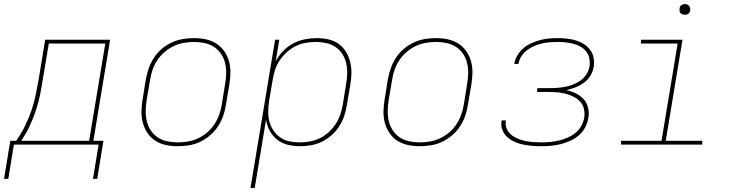

<svg xmlns="http://www.w3.org/2000/svg" viewBox="-35 -717 3655 952"><path d="M-15 170 16 -19H46Q70 -54 88.5 -91.5Q107 -129 120.5 -168Q134 -207 142 -246.5Q150 -286 157 -325L189 -520H511L428 -19H478L447 170H426L454 0H34L6 170ZM70 -19H407L487 -501H207L177 -322Q171 -283 163 -244Q155 -205 142 -166.5Q129 -128 111.5 -91Q94 -54 70 -19Z M846 8Q816 8 787.5 2Q759 -4 735.5 -19Q712 -34 696.5 -57Q681 -80 673.5 -107Q666 -134 666.5 -164Q667 -194 672 -223L688 -323Q693 -351 702.5 -378Q712 -405 728 -430Q744 -455 767 -474.5Q790 -494 817 -506.5Q844 -519 872 -523.5Q900 -528 927 -528Q957 -528 985.5 -522Q1014 -516 1037.5 -501Q1061 -486 1077 -463Q1093 -440 1100.5 -413Q1108 -386 1107.5 -356Q1107 -326 1102 -297L1085 -197Q1081 -169 1071.5 -142Q1062 -115 1045.5 -90Q1029 -65 1006 -45.5Q983 -26 956.5 -13.5Q930 -1 901.5 3.5Q873 8 846 8ZM847 -11Q872 -11 897.5 -15.5Q923 -20 947.5 -31.5Q972 -43 993 -61Q1014 -79 1028.5 -101.5Q1043 -124 1052 -149Q1061 -174 1065 -200L1081 -300Q1086 -326 1086.5 -353Q1087 -380 1081 -404.5Q1075 -429 1061 -450Q1047 -471 1026 -484.5Q1005 -498 979.5 -503.5Q954 -509 927 -509Q902 -509 876 -504.5Q850 -500 826 -488.5Q802 -477 781 -459Q760 -441 745 -418.5Q730 -396 721.5 -371Q713 -346 709 -320L692 -220Q688 -194 687.5 -167Q687 -140 693 -115.5Q699 -91 713 -70Q727 -49 747.5 -35.5Q768 -22 794 -16.5Q820 -11 847 -11Z M1207 215 1329 -520H1350L1332 -414Q1347 -441 1369 -464Q1391 -487 1418.5 -501.5Q1446 -516 1476 -522Q1506 -528 1535 -528Q1564 -528 1592 -522Q1620 -516 1642.5 -500.5Q1665 -485 1679.5 -461.5Q1694 -438 1701 -411Q1708 -384 1707.5 -355Q1707 -326 1702 -297L1685 -197Q1681 -170 1672 -143Q1663 -116 1647.5 -91.5Q1632 -67 1609.5 -47Q1587 -27 1561.5 -14.5Q1536 -2 1508 3Q1480 8 1453 8Q1422 8 1392.5 1Q1363 -6 1340.5 -23.5Q1318 -41 1303.5 -67Q1289 -93 1284 -123L1228 215ZM1451 -11Q1476 -11 1501 -15.5Q1526 -20 1550 -31.5Q1574 -43 1594.5 -61.5Q1615 -80 1629.5 -102.5Q1644 -125 1652.5 -150Q1661 -175 1665 -200L1681 -300Q1686 -326 1686.5 -352.5Q1687 -379 1681.5 -403.5Q1676 -428 1662.5 -449Q1649 -470 1628.5 -484Q1608 -498 1583 -503.5Q1558 -509 1531 -509Q1506 -509 1480.5 -504.5Q1455 -500 1431.5 -488.5Q1408 -477 1387.5 -458.5Q1367 -440 1352 -418Q1337 -396 1329 -371Q1321 -346 1317 -321L1300 -221Q1296 -195 1295 -168.5Q1294 -142 1300 -117.5Q1306 -93 1319.5 -72Q1333 -51 1353 -36.5Q1373 -22 1398.5 -16.5Q1424 -11 1451 -11Z M2046 8Q2016 8 1987.5 2Q1959 -4 1935.5 -19Q1912 -34 1896.5 -57Q1881 -80 1873.5 -107Q1866 -134 1866.5 -164Q1867 -194 1872 -223L1888 -323Q1893 -351 1902.5 -378Q1912 -405 1928 -430Q1944 -455 1967 -474.5Q1990 -494 2017 -506.5Q2044 -519 2072 -523.5Q2100 -528 2127 -528Q2157 -528 2185.5 -522Q2214 -516 2237.5 -501Q2261 -486 2277 -463Q2293 -440 2300.5 -413Q2308 -386 2307.5 -356Q2307 -326 2302 -297L2285 -197Q2281 -169 2271.5 -142Q2262 -115 2245.5 -90Q2229 -65 2206 -45.5Q2183 -26 2156.5 -13.5Q2130 -1 2101.5 3.5Q2073 8 2046 8ZM2047 -11Q2072 -11 2097.5 -15.5Q2123 -20 2147.5 -31.5Q2172 -43 2193 -61Q2214 -79 2228.5 -101.5Q2243 -124 2252 -149Q2261 -174 2265 -200L2281 -300Q2286 -326 2286.5 -353Q2287 -380 2281 -404.5Q2275 -429 2261 -450Q2247 -471 2226 -484.5Q2205 -498 2179.5 -503.5Q2154 -509 2127 -509Q2102 -509 2076 -504.5Q2050 -500 2026 -488.5Q2002 -477 1981 -459Q1960 -441 1945 -418.5Q1930 -396 1921.5 -371Q1913 -346 1909 -320L1892 -220Q1888 -194 1887.5 -167Q1887 -140 1893 -115.5Q1899 -91 1913 -70Q1927 -49 1947.5 -35.5Q1968 -22 1994 -16.5Q2020 -11 2047 -11Z M2648 8Q2625 8 2602 6Q2579 4 2557.5 -0.5Q2536 -5 2516 -14Q2496 -23 2480 -37.5Q2464 -52 2456 -73Q2448 -94 2452 -117L2453 -120H2474L2473 -118Q2470 -97 2477.5 -79Q2485 -61 2499.5 -49Q2514 -37 2532 -29.5Q2550 -22 2569.5 -18Q2589 -14 2609.5 -12.5Q2630 -11 2650 -11Q2671 -11 2692.5 -13Q2714 -15 2735.5 -20Q2757 -25 2778 -34Q2799 -43 2817.5 -57.5Q2836 -72 2847 -92Q2858 -112 2862 -134Q2865 -155 2860.5 -176Q2856 -197 2842.5 -212Q2829 -227 2810.5 -236.5Q2792 -246 2772 -251.5Q2752 -257 2730.5 -259Q2709 -261 2687 -261H2627L2630 -280H2690Q2710 -280 2730 -281.5Q2750 -283 2769.5 -287Q2789 -291 2809 -299Q2829 -307 2846 -319.5Q2863 -332 2874 -350.5Q2885 -369 2888 -388Q2891 -408 2887 -427.5Q2883 -447 2871.5 -461.5Q2860 -476 2843.5 -485.5Q2827 -495 2808 -500Q2789 -505 2769.5 -507Q2750 -509 2730 -509Q2711 -509 2691 -507.5Q2671 -506 2652 -501.5Q2633 -497 2614 -489Q2595 -481 2578.5 -468.5Q2562 -456 2550.5 -438.5Q2539 -421 2536 -402V-400H2515V-402Q2519 -424 2531.5 -444Q2544 -464 2561.5 -479Q2579 -494 2601 -503.5Q2623 -513 2644 -518.5Q2665 -524 2687.5 -526Q2710 -528 2731 -528Q2754 -528 2776.5 -525.5Q2799 -523 2820.5 -516.5Q2842 -510 2860 -498.5Q2878 -487 2891 -470Q2904 -453 2908 -431Q2912 -409 2909 -386Q2905 -363 2892.5 -342Q2880 -321 2860 -306.5Q2840 -292 2817.5 -283.5Q2795 -275 2772 -270Q2798 -265 2820.5 -254Q2843 -243 2859 -225Q2875 -207 2881 -182Q2887 -157 2882 -131Q2878 -107 2866 -84.5Q2854 -62 2834.5 -45.5Q2815 -29 2791.5 -18.5Q2768 -8 2744 -2Q2720 4 2695.5 6Q2671 8 2648 8Z M3447 0H3045L3044 -19H3245L3325 -501H3143V-520H3349L3266 -19H3447ZM3360 -644Q3354 -644 3348.5 -646Q3343 -648 3339 -652.5Q3335 -657 3334.5 -663.5Q3334 -670 3335 -676Q3335 -681 3337.5 -685Q3340 -689 3344 -691.5Q3348 -694 3352 -695.5Q3356 -697 3361 -697Q3367 -697 3372.5 -694.5Q3378 -692 3382 -687.5Q3386 -683 3387 -676.5Q3388 -670 3387 -664Q3386 -659 3383.5 -655Q3381 -651 3377.5 -648.5Q3374 -646 3369.5 -645Q3365 -644 3360 -644Z"/></svg>

Font: Iosevka Thin Extended Oblique
Style: Regular
Weight: 100
Width: 7
Italic angle: -9°
Monospace: yes
Designer: Belleve Invis
Foundry: Belleve Invis
Version: Version 32.5.0; ttfautohint (v1.8.4)